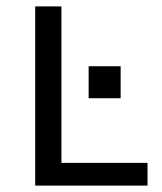

<svg xmlns="http://www.w3.org/2000/svg" viewBox="-20 -580 506 600"><path d="M172 -560V-71H441V0H90V-560ZM257 -273V-373H357V-273Z"/></svg>

Font: Carrois Gothic SC
Style: Regular
Weight: 400
Designer: Ralph du Carrois
Foundry: Ralph du Carrois
Version: Version 1.001